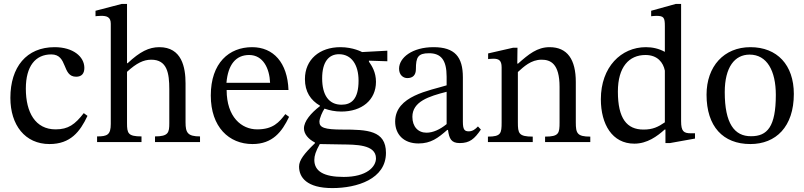

<svg xmlns="http://www.w3.org/2000/svg" viewBox="-20 -726 4110 981"><path d="M408 -148C363 -90 329 -65 264 -65C161 -65 112 -151 112 -273C112 -388 161 -448 242 -448C328 -448 295 -334 369 -334C397 -334 411 -350 411 -379C411 -437 353 -485 259 -485C115 -485 33 -383 33 -226C33 -87 108 10 233 10C340 10 389 -53 427 -134Z M629 -359C678 -404 714 -421 753 -421C834 -421 845 -352 845 -270V-97C845 -49 841 -29 772 -29V0H1002V-29C939 -29 928 -48 928 -101V-300C928 -382 909 -485 794 -485C741 -485 695 -462 632 -403H629V-706H602L468 -671V-643C468 -643 481 -645 497 -645C524 -645 546 -640 546 -605V-93C546 -37 528 -29 476 -29V0H703V-29C634 -29 629 -45 629 -97Z M1438 -143C1406 -101 1375 -65 1294 -65C1214 -65 1138 -128 1138 -266H1454C1449 -406 1377 -485 1268 -485C1151 -485 1057 -405 1057 -238C1057 -77 1150 10 1270 10C1373 10 1421 -53 1457 -129ZM1137 -303C1145 -396 1185 -445 1253 -445C1324 -445 1357 -377 1360 -303Z M1615 -184C1568 -148 1533 -106 1533 -70C1533 -42 1555 -15 1589 2V6C1535 58 1508 92 1508 125C1508 180 1547 235 1678 235C1804 235 1952 189 1952 55C1952 -60 1856 -64 1730 -64C1638 -64 1612 -74 1612 -104C1612 -121 1628 -157 1638 -171C1664 -162 1692 -156 1724 -156C1829 -156 1901 -215 1901 -308C1901 -358 1879 -391 1865 -411V-416L1959 -413V-467L1830 -460C1830 -460 1785 -485 1719 -485C1613 -485 1538 -422 1538 -322C1538 -257 1567 -214 1615 -186ZM1712 -449C1776 -449 1812 -395 1812 -314C1812 -219 1775 -191 1725 -191C1660 -191 1626 -240 1626 -326C1626 -410 1660 -449 1712 -449ZM1614 10C1628 10 1647 11 1727 12C1794 13 1901 11 1901 83C1901 126 1854 178 1736 178C1634 178 1586 149 1586 91C1586 70 1593 47 1614 10Z M2269 -62C2275 -18 2285 5 2329 5C2380 5 2404 -16 2437 -64L2422 -80C2408 -65 2394 -55 2375 -55C2354 -55 2345 -63 2345 -104V-331C2345 -435 2304 -485 2195 -485C2086 -485 2019 -431 2019 -375C2019 -342 2041 -327 2061 -327C2089 -327 2105 -342 2105 -373C2105 -433 2115 -454 2172 -454C2232 -454 2262 -421 2262 -334V-290C2176 -263 1999 -237 1999 -105C1999 -41 2041 7 2118 7C2182 7 2218 -21 2265 -62ZM2262 -92C2228 -64 2192 -48 2159 -48C2116 -48 2087 -79 2087 -129C2087 -207 2171 -234 2262 -257Z M2922 -307C2922 -422 2879 -485 2788 -485C2725 -485 2681 -449 2627 -401H2623L2624 -482H2601L2474 -453V-424C2474 -424 2484 -426 2501 -426C2528 -426 2543 -418 2543 -382V-101C2543 -45 2540 -28 2473 -28V0H2702V-28C2630 -28 2626 -45 2626 -101V-358C2656 -385 2693 -421 2747 -421C2792 -421 2839 -402 2839 -282V-101C2839 -45 2836 -28 2765 -28V0H2996V-28C2929 -28 2922 -45 2922 -101Z M3531 -18V-45H3510C3473 -45 3460 -55 3460 -107V-706H3433L3307 -671V-643C3307 -643 3324 -645 3333 -645C3372 -645 3377 -636 3377 -592V-461C3346 -478 3313 -485 3280 -485C3154 -485 3050 -384 3050 -219C3050 -91 3108 8 3221 8C3287 8 3338 -30 3376 -64H3380V5H3403ZM3377 -101C3342 -77 3315 -64 3268 -64C3183 -64 3137 -120 3137 -258C3137 -384 3194 -445 3278 -445C3340 -445 3369 -406 3377 -365Z M3814 -485C3679 -485 3590 -387 3590 -242C3590 -80 3674 10 3814 10C3944 10 4036 -78 4036 -246C4036 -394 3951 -485 3814 -485ZM3810 -447C3899 -447 3944 -364 3944 -241C3944 -78 3900 -30 3818 -30C3732 -29 3683 -96 3683 -255C3683 -383 3734 -447 3810 -447Z"/></svg>

Font: STIX Two Math
Style: Regular
Weight: 400
Designer: Ross Mills, John Hudson & Paul Hanslow, Tiro Typeworks Ltd; with portions MicroPress Inc., with additions and correction
Foundry: Tiro Typeworks Ltd
Version: Version 2.02 b142